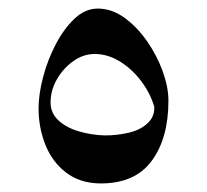

<svg xmlns="http://www.w3.org/2000/svg" viewBox="-20 -482 483 448"><path d="M70 -229Q70 -262 80.5 -302Q91 -342 110 -378.5Q129 -415 154 -438.5Q179 -462 208 -462Q241 -462 270.5 -440.5Q300 -419 323 -386Q346 -353 359.5 -316Q373 -279 373 -247Q373 -159 333.5 -106Q294 -53 212 -54Q166 -55 134 -79.5Q102 -104 86 -144Q70 -184 70 -229ZM98 -243Q98 -218 116.5 -201Q135 -184 164 -175.5Q193 -167 224 -166Q254 -166 281 -172.5Q308 -179 324.5 -194.5Q341 -210 340 -233Q330 -266 308.5 -294Q287 -322 259 -339Q231 -356 201 -356Q174 -356 150.5 -339Q127 -322 112.5 -296.5Q98 -271 98 -243Z"/></svg>

Font: Bona Nova
Style: Regular
Weight: 400
Designer: Mateusz Machalski
Foundry: Capitalics
Version: Version 4.001; ttfautohint (v1.8.3)